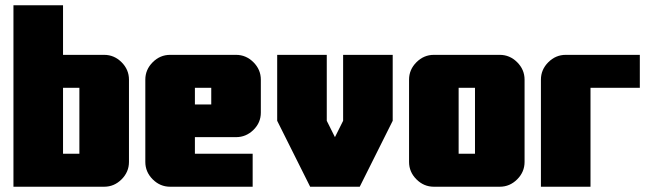

<svg xmlns="http://www.w3.org/2000/svg" viewBox="-20 -708 2458 728"><path d="M281 -125V-375H219V-125ZM469 -94Q469 -56 441 -28Q413 0 375 0H31V-688H219V-500H375Q413 -500 441 -472Q469 -444 469 -406Z M781 -312V-375H719V-312ZM969 -281Q969 -243 941 -215.5Q913 -188 875 -188H719V-125H938V0H625Q587 0 559 -28Q531 -56 531 -94V-406Q531 -444 559 -472Q587 -500 625 -500H875Q913 -500 941 -472Q969 -444 969 -406Z M1469 -250 1344 0H1156L1031 -250V-500H1219V-250L1250 -188L1281 -250V-500H1469Z M1781 -125V-375H1719V-125ZM1969 -406V-94Q1969 -56 1941 -28Q1913 0 1875 0H1625Q1587 0 1559 -28Q1531 -56 1531 -94V-406Q1531 -444 1559 -472Q1587 -500 1625 -500H1875Q1913 -500 1941 -472Q1969 -444 1969 -406Z M2406 -375H2219V0H2031V-406Q2031 -444 2059 -472Q2087 -500 2125 -500H2406Z"/></svg>

Font: CostaRica
Style: Normal
Weight: 900
Version: Version 1.3